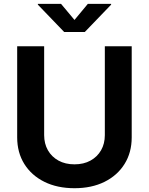

<svg xmlns="http://www.w3.org/2000/svg" viewBox="-20 -968 774 998"><path d="M367.2 10.3Q277.8 10.3 210.7 -22.9Q143.6 -56.2 106.4 -115.7Q69.3 -175.3 69.3 -253.9V-727.5H209.5V-265.6Q209.5 -221.2 229 -187Q248.5 -152.8 283.9 -133.3Q319.3 -113.8 367.2 -113.8Q415 -113.8 450.4 -133.3Q485.8 -152.8 505.4 -187Q524.9 -221.2 524.9 -265.6V-727.5H664.6V-253.9Q664.6 -175.3 627.4 -115.7Q590.3 -56.2 523.4 -22.9Q456.5 10.3 367.2 10.3ZM297.4 -947.8 367.2 -864.3 436.5 -947.8H557.6V-943.8L420.9 -801.8H313.5L176.8 -943.8V-947.8Z"/></svg>

Font: Inter Cardless
Style: Bold
Weight: 700
Designer: Rasmus Andersson
Foundry: rsms
Version: Version 4.001;git-9221beed3